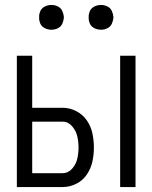

<svg xmlns="http://www.w3.org/2000/svg" viewBox="-20 -755 615 775"><path d="M48 0V-530H110V-320H233Q261 -320 287.5 -306.5Q314 -293 330.5 -269Q347 -245 353 -216.5Q359 -188 359 -159.5Q359 -131 353 -103Q347 -75 330.5 -50.5Q314 -26 287.5 -13Q261 0 233 0ZM465 0V-530H527V0ZM110 -56H233Q255 -56 271 -74Q287 -92 292 -114.5Q297 -137 297 -159.5Q297 -182 292 -204.5Q287 -227 271 -245.5Q255 -264 233 -264H110ZM188 -635Q174 -635 161.5 -641Q149 -647 143 -659Q138 -670 138 -681V-689Q138 -700 143 -711Q149 -723 161.5 -729Q174 -735 188 -735Q201 -735 213.5 -729Q226 -723 231.5 -710.5Q237 -698 238 -685Q237 -672 231.5 -659.5Q226 -647 213.5 -641Q201 -635 188 -635ZM388 -635Q374 -635 361.5 -641Q349 -647 343 -659Q338 -670 338 -681V-689Q338 -700 343 -711Q349 -723 361.5 -729Q374 -735 388 -735Q401 -735 413.5 -729Q426 -723 431.5 -710.5Q437 -698 438 -685Q437 -672 431.5 -659.5Q426 -647 413.5 -641Q401 -635 388 -635Z"/></svg>

Font: Jozsika Light
Style: Regular
Weight: 300
Monospace: yes
Designer: Belleve Invis
Foundry: Belleve Invis
Version: 2.1.0